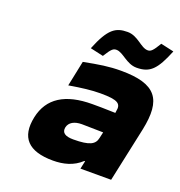

<svg xmlns="http://www.w3.org/2000/svg" viewBox="-128 -805 864 923"><g transform="rotate(20 304.0 -344.0)"><path d="M404 -509C342 -509 294 -501 216 -486L189 -356C254 -367 303 -373 348 -373C439 -373 457 -359 448 -317L447 -309C392 -311 350 -311 329 -311C191 -311 110 -260 88 -156C65 -46 117 9 243 9C295 9 346 -3 386 -41H390L381 0H538L598 -280C632 -443 585 -509 404 -509ZM230 -561 297 -546C324 -590 333 -596 349 -596C383 -596 416 -548 468 -548C536 -548 566 -578 608 -682L541 -697C515 -653 505 -645 490 -645C454 -645 424 -695 370 -695C309 -695 275 -673 230 -561ZM245 -162C251 -188 276 -203 315 -203C341 -203 384 -202 424 -201L417 -170C410 -136 385 -120 300 -120C259 -120 239 -133 245 -162Z"/></g></svg>

Font: LT Wave Mono Black
Style: Italic
Weight: 900
Designer: Daniel Lyons
Version: Version 2.5 (Glyphs App)